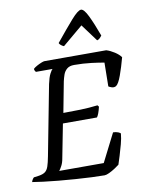

<svg xmlns="http://www.w3.org/2000/svg" viewBox="-112 -1029 835 1100"><g transform="rotate(-10 306.0 -479.0)"><path d="M406 0Q376 0 332 -2Q288 -4 238 -7.5Q188 -11 140 -15.5Q92 -20 52.5 -25Q13 -30 -10 -34Q-8 -42 -3.5 -49Q1 -56 5 -59L35 -63Q59 -67 71.5 -76.5Q84 -86 91 -106.5Q98 -127 105 -164L183 -570Q191 -608 201.5 -628Q212 -648 218 -652H121Q119 -654 116 -659Q113 -664 113 -671Q120 -678 133.5 -685.5Q147 -693 160.5 -698.5Q174 -704 180 -704H539Q562 -697 586 -681.5Q610 -666 622 -649Q607 -593 590.5 -547.5Q574 -502 559 -492Q547 -485 533.5 -489.5Q520 -494 515 -498L517 -636Q492 -641 444 -647Q396 -653 343 -653Q316 -653 301 -640Q286 -627 279.5 -608Q273 -589 269 -571L235 -393Q285 -393 335.5 -394.5Q386 -396 435 -402L442 -393Q437 -371 431 -355.5Q425 -340 420 -334H222L184 -139Q180 -114 170.5 -96Q161 -78 154 -70H413L496 -234Q512 -234 526 -228.5Q540 -223 539 -218Q537 -193 528 -159Q519 -125 509.5 -94.5Q500 -64 494 -46Q484 -38 467 -27Q450 -16 433 -8Q416 0 406 0ZM305 -769Q295 -773 287.5 -779.5Q280 -786 278 -792Q339 -867 379 -912.5Q419 -958 437 -958Q454 -958 476.5 -912Q499 -866 526 -792Q521 -786 515 -779Q509 -772 498 -769L424 -869Z"/></g></svg>

Font: Texturina 72pt 72pt Medium
Style: Italic
Weight: 500
Italic angle: -11°
Designer: Guillermo Torres Carreño
Foundry: Omnibus-Type
Version: Version 1.002; ttfautohint (v1.8.3)